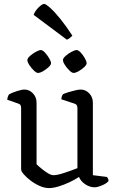

<svg xmlns="http://www.w3.org/2000/svg" viewBox="-20 -958 594 982"><path d="M231 4Q208 4 183 -7Q158 -18 136.5 -34.5Q115 -51 101.5 -66.5Q88 -82 88 -92V-405Q88 -413 85.5 -419Q83 -425 74 -428L17 -448Q18 -458 21 -465.5Q24 -473 27 -476Q42 -484 66.5 -492Q91 -500 105 -500Q130 -500 148.5 -480.5Q167 -461 167 -433V-118Q178 -107 193.5 -94.5Q209 -82 225 -72Q241 -62 255 -62Q273 -62 309.5 -74Q346 -86 376 -98V-405Q376 -413 373 -419Q370 -425 361 -428L294 -450Q294 -461 297 -467Q300 -473 302 -476Q312 -481 330 -486.5Q348 -492 365.5 -496Q383 -500 392 -500Q418 -500 436.5 -480.5Q455 -461 455 -433V-62L527 -53Q529 -51 532 -45.5Q535 -40 535 -32Q526 -20 502 -10Q478 0 464 0Q439 0 416 -15.5Q393 -31 384 -53Q363 -39 335.5 -26Q308 -13 280 -4.5Q252 4 231 4ZM356 -585Q348 -585 335 -597.5Q322 -610 312 -625.5Q302 -641 302 -651Q302 -660 315.5 -672Q329 -684 346 -693Q363 -702 372 -702Q381 -702 393 -689Q405 -676 414 -660Q423 -644 423 -635Q423 -626 410.5 -614.5Q398 -603 382.5 -594Q367 -585 356 -585ZM174 -585Q166 -585 153 -597.5Q140 -610 130 -625.5Q120 -641 120 -651Q120 -660 133.5 -672Q147 -684 163.5 -693Q180 -702 189 -702Q198 -702 210 -689Q222 -676 231.5 -660Q241 -644 241 -635Q241 -626 228.5 -614.5Q216 -603 200.5 -594Q185 -585 174 -585ZM322 -755 152 -882Q156 -895 166.5 -908Q177 -921 188 -929.5Q199 -938 206 -938Q214 -938 236.5 -918Q259 -898 288.5 -861.5Q318 -825 350 -776Q346 -771 338 -764.5Q330 -758 322 -755Z"/></svg>

Font: Texturina 72pt
Style: Regular
Weight: 400
Designer: Guillermo Torres Carreño
Foundry: Omnibus-Type
Version: Version 1.002; ttfautohint (v1.8.3)